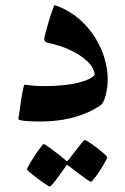

<svg xmlns="http://www.w3.org/2000/svg" viewBox="-20 -449 468 718"><path d="M382.8 -153.8Q382.8 -136.2 380.6 -120.4Q378.4 -104.5 374.8 -91.3Q371.1 -78.1 366.5 -68.6Q361.8 -59.1 356.4 -55.7Q330.6 -38.1 302.5 -26.4Q274.4 -14.6 245.8 -7.6Q217.3 -0.5 188.2 2.4Q159.2 5.4 132.3 5.4Q117.7 5.4 102.8 4.9Q87.9 4.4 75.9 3.4Q64 2.4 56.4 0.5Q48.8 -1.5 48.8 -3.9Q48.8 -5.4 50.3 -15.1Q51.8 -24.9 54 -39.3Q56.2 -53.7 58.3 -70.1Q60.5 -86.4 63.2 -100.3Q65.9 -114.3 68.1 -123.3Q70.3 -132.3 71.8 -132.3Q75.2 -132.3 95 -129.6Q114.7 -127 140.6 -127Q220.7 -127 270.5 -139.2Q320.3 -151.4 334.5 -169.4Q331.1 -195.3 310.8 -215.6Q290.5 -235.8 263.4 -251Q236.3 -266.1 207 -275.9Q177.7 -285.6 155.8 -289.6Q145.5 -293.5 145.5 -303.7Q145.5 -307.1 148.2 -317.9Q150.9 -328.6 154.8 -342.5Q158.7 -356.4 163.1 -371.8Q167.5 -387.2 172.1 -399.9Q176.8 -412.6 179.7 -420.9Q182.6 -429.2 183.6 -429.2Q185.1 -429.2 189.5 -428Q193.8 -426.8 195.3 -426.3Q241.7 -408.2 276.9 -377.2Q312 -346.2 335.4 -308.8Q358.9 -271.5 370.8 -231Q382.8 -190.4 382.8 -153.8ZM296.9 74.7Q300.8 74.7 314.5 83.7Q328.1 92.8 342.8 104Q357.4 115.2 369.1 125.7Q380.9 136.2 380.9 139.2Q380.9 141.6 377 149.4Q373 157.2 366.9 167.5Q360.8 177.7 353.5 189Q346.2 200.2 339.4 209.5Q332.5 218.8 327.1 224.9Q321.8 231 319.8 231Q317.4 231 304.7 221.9Q292 212.9 276.9 202.1L238.3 172.4Q234.4 168.5 230 168.5Q228 168.5 225.1 174.3L198.2 211.9Q188 226.1 178.5 237.3Q168.9 248.5 165.5 248.5Q164.1 248.5 157.5 244.4Q150.9 240.2 141.1 233.4Q131.3 226.6 121.1 219Q110.8 211.4 101.8 204.1Q92.8 196.8 86.9 191.4Q81.1 186 81.1 184.1Q81.1 181.6 85.2 173.8Q89.4 166 95.9 155.5Q102.5 145 109.9 133.3Q117.2 121.6 124.3 112.3Q131.3 103 136.5 96.4Q141.6 89.8 143.1 89.8Q147.5 89.8 160.4 99.4Q173.3 108.9 187.5 119.6Q204.1 132.3 223.1 148.4Q227.1 152.8 230 153.3Q231.9 153.3 233.6 151.9Q235.4 150.4 238.3 146Q252.9 126.5 265.6 110.8Q275.9 97.2 285.2 85.9Q294.4 74.7 296.9 74.7Z"/></svg>

Font: Accordance
Style: Bold-Italic
Weight: 700
Italic angle: -11°
Version: Version 1.2 (build January 31, 2020) Miklal Software Solutio